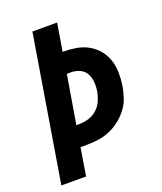

<svg xmlns="http://www.w3.org/2000/svg" viewBox="-136 -824 772 913"><g transform="rotate(-20 250.0 -367.5)"><path d="M16 0 137 -735H262L239 -595H242Q276 -595 308 -589.5Q340 -584 367.5 -568.5Q395 -553 415 -529Q435 -505 445 -475Q455 -445 455.5 -412Q456 -379 451 -345Q446 -317 436.5 -288Q427 -259 408 -234.5Q389 -210 364 -190.5Q339 -171 311 -159.5Q283 -148 254 -144Q225 -140 196 -140H164L141 0ZM181 -245H196Q219 -245 243 -252Q267 -259 286 -276Q305 -293 315 -316Q325 -339 329 -362Q333 -386 331 -409.5Q329 -433 318.5 -452Q308 -471 287 -480.5Q266 -490 243 -490H222Z"/></g></svg>

Font: Iosevka Curly Extrabold
Style: Italic
Weight: 800
Italic angle: -9°
Monospace: yes
Designer: Belleve Invis
Foundry: Belleve Invis
Version: Version 22.1.2; ttfautohint (v1.8.4)